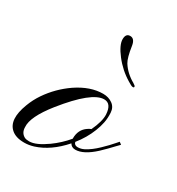

<svg xmlns="http://www.w3.org/2000/svg" viewBox="-206 -690 727 787"><g transform="rotate(30 157.0 -297.0)"><path d="M208.5 -564.5Q216.3 -510.7 228.5 -491.2Q250 -457 289.6 -434.6Q295.4 -430.2 298.3 -428.5Q301.3 -426.8 301.3 -422.9Q301.3 -418.9 296.4 -418.9Q291.5 -418.9 286.1 -421.9L271.5 -430.2Q226.1 -457.5 193.4 -500Q161.6 -541 161.6 -568.1Q161.6 -595.2 182.6 -595.2Q203.6 -595.2 208.5 -564.5ZM219.7 -78.6Q201.7 -78.6 193.4 -93.3Q135.3 -27.3 67.9 -5.9Q45.4 1 24.2 1Q2.9 1 -12.2 -3.9Q-27.3 -8.8 -37.1 -17.6Q-76.7 -51.8 -44.9 -135.3Q-32.7 -168 -13.4 -196.3Q5.9 -224.6 30 -248.8Q54.2 -272.9 82 -292Q145 -334.5 205.1 -334.5Q231 -334.5 249.8 -321Q268.6 -307.6 270 -282.5Q271.5 -257.3 267.1 -235.4Q262.7 -213.4 253.9 -191.4Q236.3 -146.5 204.1 -106.4Q207.5 -92.3 222.9 -92.3Q238.3 -92.3 252.2 -99.4Q266.1 -106.4 280 -116.9Q293.9 -127.4 307.4 -140.4Q320.8 -153.3 332 -165L350.6 -185.5Q358.4 -194.8 361.8 -198.2L372.6 -189.9Q366.2 -184.1 356.4 -173.3Q346.7 -162.6 334.5 -150.4L308.6 -125Q258.3 -78.6 219.7 -78.6ZM17.1 -17.6Q24.9 -13.7 39.1 -13.7Q70.8 -13.7 120.6 -49.3Q158.7 -76.7 188.5 -112.3V-114.3Q188.5 -155.8 219.7 -176.8Q228 -182.6 235.4 -185.1Q258.8 -234.9 257.3 -266.6Q254.4 -316.9 220.2 -316.9Q162.6 -316.9 58.6 -187Q-8.3 -103 -4.4 -56.2Q-4.4 -29.3 17.1 -17.6Z"/></g></svg>

Font: Pinyon Script
Style: Regular
Weight: 400
Designer: Nicole Fally
Foundry: Nicole Fally
Version: Version 1.005